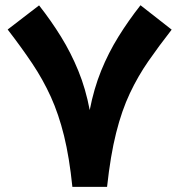

<svg xmlns="http://www.w3.org/2000/svg" viewBox="-20 -726 697 746"><path d="M525.9 -705.6Q479 -646 440.2 -583.5Q401.4 -521 373 -451.2Q344.7 -381.3 328.6 -298.3Q313 -380.9 284.4 -450.7Q255.9 -520.5 217.3 -583Q178.7 -645.5 131.8 -705.1L9.8 -611.3Q64 -541 105.5 -479Q147 -417 177.5 -349.9Q208 -282.7 228.8 -198.5Q249.5 -114.3 261.2 0H396Q409.2 -122.1 431.2 -209.5Q453.1 -296.9 484.6 -363.5Q516.1 -430.2 556.6 -488.5Q597.2 -546.9 647 -610.8Z"/></svg>

Font: Estedad-VF-FD Black
Style: Regular
Weight: 900
Designer: Amin Abedi
Version: Version 4.000